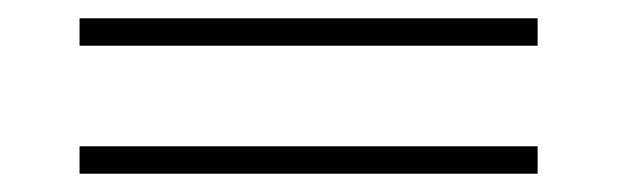

<svg xmlns="http://www.w3.org/2000/svg" viewBox="-20 -460 675 210"><path d="M568 -410H67V-440H568ZM568 -270H67V-300H568Z"/></svg>

Font: Playfair Display SC
Style: Bold
Weight: 700
Designer: Claus Eggers Sørensen
Foundry: Claus Eggers Sørensen
Version: Version 1.200; ttfautohint (v1.6)